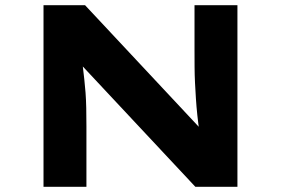

<svg xmlns="http://www.w3.org/2000/svg" viewBox="-20 -720 1083 740"><path d="M147.7 0V-700H307.8L774.9 -200.5L749.7 -204.7Q744.1 -242.3 740.6 -275.6Q737.1 -308.9 735.1 -339.8Q733.1 -370.7 731.6 -401Q730.1 -431.3 729.9 -462.5Q729.7 -493.7 729.7 -527.4V-700H895.1V0H733L249.9 -516.4L293.1 -508.6Q296.7 -484.9 299.4 -461.8Q302.2 -438.7 304.9 -414.3Q307.7 -389.9 309.7 -362.9Q311.7 -335.9 312.4 -303.8Q313.1 -271.7 313.1 -233.6V0Z"/></svg>

Font: Lexend Peta
Style: Regular
Weight: 400
Designer: Bonnie Shaver-Troup, Thomas Jockin
Foundry: Lexend
Version: Version 1.007